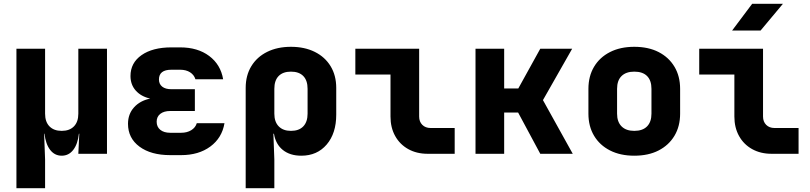

<svg xmlns="http://www.w3.org/2000/svg" viewBox="-20 -805 4240 1005"><path d="M66 180V-550H216V-210Q216 -167 239 -143.5Q262 -120 303 -120Q344 -120 367 -143.5Q390 -167 390 -210V-550H540V0H390L395 -105H393Q387 -51 363.5 -20.5Q340 10 303 10Q266 10 242.5 -20.5Q219 -51 213 -105H211L216 30V180Z M928 7H871Q770 7 710 -37.5Q650 -82 650 -157Q650 -208 681.5 -243Q713 -278 766 -289Q718 -300 690.5 -331Q663 -362 663 -407Q663 -476 721 -516.5Q779 -557 877 -557H923Q1015 -557 1075 -512Q1135 -467 1148 -390H1003Q996 -413 975 -426.5Q954 -440 923 -440H877Q812 -440 812 -389Q812 -365 829 -351.5Q846 -338 877 -338H1000V-224H871Q838 -224 819 -209Q800 -194 800 -168Q800 -141 819 -125.5Q838 -110 871 -110H928Q959 -110 981 -123.5Q1003 -137 1010 -160H1155Q1142 -83 1081 -38Q1020 7 928 7Z M1266 180V-345Q1266 -410 1295.5 -458.5Q1325 -507 1378.5 -533.5Q1432 -560 1503 -560Q1574 -560 1627.5 -533.5Q1681 -507 1710.5 -458.5Q1740 -410 1740 -345V-205Q1740 -107 1690 -48.5Q1640 10 1557 10Q1498 10 1460.5 -20Q1423 -50 1414 -105H1411L1416 30V180ZM1503 -120Q1545 -120 1567.5 -143.5Q1590 -167 1590 -210V-340Q1590 -384 1567.5 -407Q1545 -430 1503 -430Q1461 -430 1438.5 -407Q1416 -384 1416 -340V-210Q1416 -167 1439 -143.5Q1462 -120 1503 -120Z M2219 0Q2161 0 2117 -24.5Q2073 -49 2048.5 -93Q2024 -137 2024 -195V-415H1840V-550H2174V-195Q2174 -168 2190.5 -151.5Q2207 -135 2234 -135H2360V0Z M2469 0V-550H2619V-342H2693L2808 -550H2975L2822 -281L2978 0H2808L2692 -216H2619V0Z M3300 10Q3227 10 3173 -17.5Q3119 -45 3089.5 -94.5Q3060 -144 3060 -210V-340Q3060 -406 3089.5 -455.5Q3119 -505 3173 -532.5Q3227 -560 3300 -560Q3374 -560 3427.5 -532.5Q3481 -505 3510.5 -455.5Q3540 -406 3540 -340V-210Q3540 -144 3510.5 -94.5Q3481 -45 3427.5 -17.5Q3374 10 3300 10ZM3300 -120Q3344 -120 3367 -143.5Q3390 -167 3390 -210V-340Q3390 -384 3367 -407Q3344 -430 3300 -430Q3257 -430 3233.5 -407Q3210 -384 3210 -340V-210Q3210 -167 3233.5 -143.5Q3257 -120 3300 -120Z M4019 0Q3961 0 3917 -24.5Q3873 -49 3848.5 -93Q3824 -137 3824 -195V-415H3640V-550H3974V-195Q3974 -168 3990.5 -151.5Q4007 -135 4034 -135H4160V0ZM3812 -645 3917 -785H4078L3961 -645Z"/></svg>

Font: NKDuy Mono ExtraBold
Style: Regular
Weight: 800
Monospace: yes
Designer: NKDuy
Foundry: NKDuy
Version: Version 2.251; ttfautohint (v1.8.4.7-5d5b)